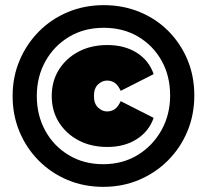

<svg xmlns="http://www.w3.org/2000/svg" viewBox="-20 -723 804 746"><path d="M381 3Q306 3 242 -24Q178 -51 130 -99.5Q82 -148 55.5 -212Q29 -276 29 -350Q29 -424 56 -488Q83 -552 131 -600.5Q179 -649 243.5 -676Q308 -703 383 -703Q458 -703 522.5 -676.5Q587 -650 634.5 -602Q682 -554 708.5 -490.5Q735 -427 735 -352Q735 -277 708 -212.5Q681 -148 632.5 -99.5Q584 -51 520 -24Q456 3 381 3ZM381 -85Q456 -85 514.5 -120.5Q573 -156 607 -216.5Q641 -277 641 -352Q641 -428 608 -487Q575 -546 517 -580.5Q459 -615 383 -615Q307 -615 248.5 -580Q190 -545 156.5 -485Q123 -425 123 -350Q123 -275 156 -215Q189 -155 247.5 -120Q306 -85 381 -85ZM397 -152Q334 -152 285.5 -177.5Q237 -203 209 -247.5Q181 -292 181 -350Q181 -408 209 -452.5Q237 -497 285.5 -522.5Q334 -548 397 -548Q464 -548 511.5 -518Q559 -488 577 -435L449 -370Q439 -392 426 -401Q413 -410 396 -410Q377 -410 361 -395Q345 -380 345 -350Q345 -320 361 -305Q377 -290 396 -290Q413 -290 426 -299Q439 -308 449 -330L577 -265Q559 -213 511.5 -182.5Q464 -152 397 -152Z"/></svg>

Font: Montserrat Black
Style: Regular
Weight: 900
Designer: Julieta Ulanovsky
Foundry: Julieta Ulanovsky
Version: Version 9.000; ttfautohint (v1.8.4.7-5d5b)